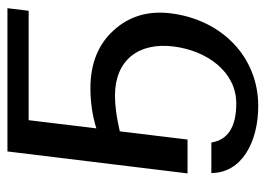

<svg xmlns="http://www.w3.org/2000/svg" viewBox="-119 -405 714 516"><g transform="rotate(-90 238.0 -147.0)"><path d="M371 -37C360 51 304 131 218 131C156 131 120 109 113 64H31C31 146 115 190 211 190C344 190 443 91 460 -44C468 -106 452 -158 414 -199C377 -240 325 -261 259 -261C222 -261 186 -256 151 -245L173 -427H467L474 -484H89L30 0H121L143 -182C181 -191 213 -195 239 -195C334 -195 383 -132 371 -37Z"/></g></svg>

Font: Gamestation Display
Style: Italic
Weight: 400
Designer: Jonas Hecksher
Foundry: Jonas Hecksher, Playtypeª, e-types AS
Version: Version 1.003